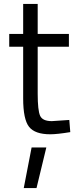

<svg xmlns="http://www.w3.org/2000/svg" viewBox="-20 -673 391 978"><path d="M141 78H216L166 285H101ZM331 -435H172V-196Q172 -110 184.5 -83Q197 -56 244 -56L333 -62L338 0Q271 11 236 11Q158 11 128 -27Q98 -65 98 -172V-435H27V-500H98V-653H172V-500H331Z"/></svg>

Font: Titillium Web
Style: Regular
Weight: 400
Version: Version 1.001;PS 57.000;hotconv 1.0.70;makeotf.lib2.5.55311